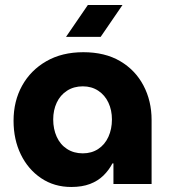

<svg xmlns="http://www.w3.org/2000/svg" viewBox="-20 -733 677 765"><path d="M264 12Q196 12 144 -23Q92 -58 63 -117.5Q34 -177 34 -252Q34 -330 68 -391.5Q102 -453 164.5 -489Q227 -525 312 -525Q398 -525 458.5 -489.5Q519 -454 551.5 -392.5Q584 -331 584 -255V0H432V-82H428Q414 -55 392 -33.5Q370 -12 338.5 0Q307 12 264 12ZM310 -122Q345 -122 371.5 -139.5Q398 -157 412 -188Q426 -219 426 -257Q426 -294 412 -324Q398 -354 371.5 -371.5Q345 -389 310 -389Q274 -389 247 -371.5Q220 -354 206 -324Q192 -294 192 -257Q192 -219 206 -188Q220 -157 247 -139.5Q274 -122 310 -122ZM243 -586 330 -713H468L381 -586Z"/></svg>

Font: MuseoModerno SemiBold
Style: Bold
Weight: 700
Version: Version 1.001